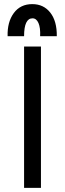

<svg xmlns="http://www.w3.org/2000/svg" viewBox="-20 -912 316 933"><path d="M97 -686H179V1H97ZM256 -736H175Q177 -777 167 -800Q157 -823 138 -823Q97 -823 97 -736H17Q15 -805 47 -848.5Q79 -892 137 -892Q192 -892 224.5 -850.5Q257 -809 256 -736Z"/></svg>

Font: Bellota
Style: Bold
Weight: 700
Designer: Kemie Guaida
Foundry: Kemie Guaida
Version: Version 4.001